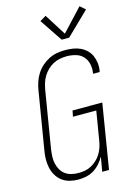

<svg xmlns="http://www.w3.org/2000/svg" viewBox="-142 -1042 785 1122"><g transform="rotate(-15 250.0 -480.5)"><path d="M189 8Q162 8 136.5 1.5Q111 -5 91 -20Q71 -35 58 -57Q45 -79 39.5 -104Q34 -129 34.5 -156.5Q35 -184 40 -210L97 -555Q101 -580 109 -604.5Q117 -629 131 -651.5Q145 -674 165 -692Q185 -710 208.5 -722Q232 -734 257 -738.5Q282 -743 307 -743Q331 -743 354.5 -739.5Q378 -736 398.5 -726.5Q419 -717 435.5 -701.5Q452 -686 461 -665.5Q470 -645 473 -621.5Q476 -598 472 -574Q471 -572 471 -570.5Q471 -569 470 -567H431Q431 -568 431 -569.5Q431 -571 431 -572Q436 -600 429.5 -627Q423 -654 405.5 -672.5Q388 -691 361.5 -698.5Q335 -706 307 -706Q287 -706 266 -702Q245 -698 226 -688Q207 -678 191 -662.5Q175 -647 163.5 -628.5Q152 -610 146 -590Q140 -570 136 -549L79 -204Q76 -183 75 -161Q74 -139 78.5 -119Q83 -99 93 -81Q103 -63 119.5 -51Q136 -39 156.5 -34Q177 -29 199 -29Q218 -29 238 -32.5Q258 -36 276.5 -46Q295 -56 310.5 -70.5Q326 -85 337 -103Q348 -121 354.5 -140.5Q361 -160 364 -180L393 -355H252L259 -391H439L375 0H334L349 -88Q337 -66 320 -47Q303 -28 281.5 -15Q260 -2 236 3Q212 8 189 8ZM305 -807 213 -944 250 -966 332 -836 456 -969 488 -941 350 -807Z"/></g></svg>

Font: Iosevka Curly XLtObl
Style: Regular
Weight: 200
Italic angle: -9°
Monospace: yes
Designer: Belleve Invis
Foundry: Belleve Invis
Version: Version 11.1.0; ttfautohint (v1.8.3)